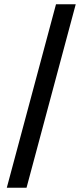

<svg xmlns="http://www.w3.org/2000/svg" viewBox="-20 -729 398 905"><path d="M12 156H105L337 -709H244Z"/></svg>

Font: Source Sans Pro SemBd
Style: Regular
Weight: 700
Designer: Paul D. Hunt
Foundry: Adobe Systems Incorporated
Version: Version 2.020;PS 2.0;hotconv 1.0.86;makeotf.lib2.5.63406